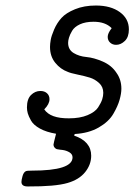

<svg xmlns="http://www.w3.org/2000/svg" viewBox="-20 -484 489 699"><path d="M58.1 178.2Q58.1 171.4 62 157.2Q65.9 143.1 74.2 139.2Q78.1 137.2 96.2 137.2Q244.1 137.2 244.1 88.9Q244.1 77.6 233.2 70.8Q222.2 64 208 62Q207 62 199 61Q190.9 60.1 187 59.1Q183.1 58.1 179 53.5Q174.8 48.8 174.8 42Q174.8 39.1 184.1 2.9Q148.9 -2.9 125.5 -15.9Q102.1 -28.8 93 -44.9Q84 -61 81.1 -71.5Q78.1 -82 78.1 -92.8Q78.1 -123.5 93 -138.2Q107.9 -152.8 127 -152.8Q142.1 -152.8 151.1 -144.5Q160.2 -136.2 160.2 -123Q160.2 -105 141.1 -85.9Q163.1 -52.7 231 -53.2Q271 -53.2 298.6 -64.7Q326.2 -76.2 337.2 -93Q348.1 -109.9 352.1 -122.3Q356 -134.8 356 -146Q356 -168 340.6 -181.9Q325.2 -195.8 307.1 -201.4Q289.1 -207 262.9 -212.4Q236.8 -217.8 227.1 -222.2Q200.2 -231.9 181.2 -255.4Q162.1 -278.8 162.1 -313Q162.1 -324.2 164.6 -338.6Q167 -353 177 -376.5Q187 -399.9 203.6 -418.5Q220.2 -437 253.2 -450.4Q286.1 -463.9 329.1 -463.9Q383.3 -463.9 416.3 -439.9Q449.2 -416 449.2 -377Q449.2 -349.1 434.6 -335Q419.9 -320.8 402.8 -320.8Q389.6 -320.8 380.9 -328.9Q372.1 -336.9 372.1 -349.9Q372.1 -362.8 386.2 -380.9V-381.8Q363.3 -404.8 320.8 -404.8Q291 -404.8 271 -395.5Q251 -386.2 242.4 -371.6Q233.9 -356.9 231 -346.4Q228 -335.9 228 -328.1Q228 -303.2 248 -291Q268.1 -278.8 294.9 -276.4Q321.8 -273.9 354 -260Q386.2 -246.1 403.8 -219.2Q421.9 -194.3 421.9 -161.1Q421.9 -144 415.5 -121.1Q409.2 -98.1 392.6 -69.6Q376 -41 339.6 -20Q303.2 1 252 3.9L250 9.8Q312 30.8 312 83Q312 115.2 290 142.6Q268.1 169.9 226.1 182.1Q181.2 195.3 82 194.8Q58.1 195.3 58.1 178.2Z"/></svg>

Font: CMU Concrete
Style: Italic
Weight: 500
Italic angle: -14.04°
Version: Version 0.7.0